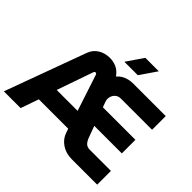

<svg xmlns="http://www.w3.org/2000/svg" viewBox="-199 -1139 1386 1386"><g transform="rotate(45 493.5 -446.5)"><path d="M0 0 226.7 -618.7Q244 -665.3 283 -688.8Q322 -712.3 371 -712.3Q408.7 -712.3 439.7 -697.8Q470.7 -683.3 494.3 -651.3L497 -647.7Q511.7 -665.7 530.8 -677Q550 -688.3 572.7 -694.2Q595.3 -700 620 -700H952.7V-560.3H635Q608 -560.3 591.2 -545Q574.3 -529.7 569.3 -507.3Q564.3 -485 572.7 -463L586.7 -424H919V-285.3H637.7L669.3 -199.7Q679.7 -170.7 695 -155.5Q710.3 -140.3 737.7 -140.3H952.7V0H693.3Q633 0 589.3 -29.8Q545.7 -59.7 530.7 -104.7L519.3 -137.7H219.3L171.3 0ZM262.7 -276.7H476.3L385.3 -553Q383.3 -559.7 380 -562.2Q376.7 -564.7 372 -564.7Q367.3 -564.7 364.2 -561.8Q361 -559 359 -553ZM464.3 -766 551.3 -893.3H688.7L601.7 -766Z"/></g></svg>

Font: MuseoModerno Thin
Style: Regular
Weight: 100
Designer: Pablo Cosgaya, Héctor Gatti, Marcela Romero, and the Authors of The MuseoModerno Project.
Foundry: Omnibus-Type Team
Version: Version 1.003